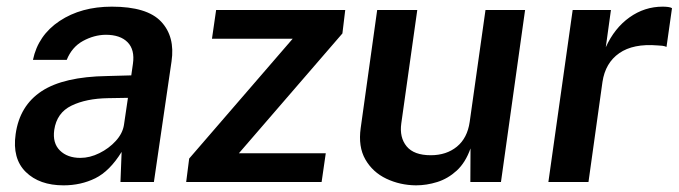

<svg xmlns="http://www.w3.org/2000/svg" viewBox="-20 -547 2040 577"><path d="M171 10Q98.5 10 57.5 -30.2Q16.5 -70.5 27 -144Q39 -229.5 105.2 -273Q171.5 -316.5 302 -318.5L374.5 -320.5L379.5 -355.5Q385.5 -397.5 363.5 -420Q341.5 -442.5 297.5 -442.5Q262.5 -442 229.2 -423.8Q196 -405.5 180.5 -367H79Q94.5 -441 159.2 -484Q224 -527 316 -527Q422 -527 464.2 -482Q506.5 -437 495.5 -362.5L442.5 0H342L345.5 -90.5Q309.5 -32.5 266.2 -11.2Q223 10 171 10ZM221.5 -72.5Q250 -72.5 278.8 -86.8Q307.5 -101 328 -123.5Q348.5 -146 352.5 -171.5L364.5 -253L305 -252Q239 -251 194.8 -229.5Q150.5 -208 143 -156.5Q137.5 -117 160 -94.8Q182.5 -72.5 221.5 -72.5Z M539.5 0 548.5 -70.5 859.5 -430.5H617L629.5 -517H1017.5L1009 -446.5L698 -86.5H959L946.5 0Z M1230 10Q1182 9.5 1141 -10Q1100 -29.5 1078 -67.8Q1056 -106 1064 -162.5L1113.5 -517H1234L1186 -176.5Q1180 -134 1202 -107.2Q1224 -80.5 1274.5 -80.5Q1321.5 -80.5 1353 -106.2Q1384.5 -132 1391.5 -180.5L1439 -517H1558L1485.5 0H1393.5L1394 -101Q1379 -58.5 1352.5 -34.2Q1326 -10 1294 0Q1262 10 1230 10Z M1628 0 1701 -517H1816L1800.5 -405Q1826.5 -462.5 1871.8 -494.8Q1917 -527 1971.5 -527Q1980 -527 1987.8 -526Q1995.5 -525 1999.5 -522.5L1983 -406Q1978 -408.5 1970 -409.5Q1962 -410.5 1956 -410.5Q1883 -416.5 1841 -387.2Q1799 -358 1790.5 -300.5L1748.5 0Z"/></svg>

Font: Public Sans SemiBold
Style: Italic
Weight: 600
Italic angle: -8°
Designer: The Public Sans project authors (U.S. Web Design System). Libre Franklin designed by Pablo Impallari and Rodrigo Fuenzal
Version: Version 1.007; ttfautohint (v1.8.1) -l 8 -r 50 -G 200 -x 14 